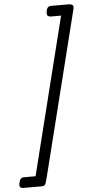

<svg xmlns="http://www.w3.org/2000/svg" viewBox="-75 -787 518 1073"><g transform="rotate(-5 184.5 -250.0)"><path d="M-9.8 231.9Q-9.8 226.1 -5.9 212.6Q-2 199.2 4.9 194.8Q9.8 190.9 19 190.9H85L305.2 -690.9H250Q226.1 -690.9 226.1 -709Q226.1 -735.8 238.8 -746.1Q245.6 -750 253.9 -750H353Q378.9 -750 378.9 -731.9Q378.9 -728 377 -720.2L148.9 192.9Q137.7 239.7 131.8 245.1Q126 250 115.2 250H11.2Q-9.8 250 -9.8 231.9Z"/></g></svg>

Font: CMU Concrete
Style: Italic
Weight: 500
Italic angle: -14.04°
Version: Version 0.7.0